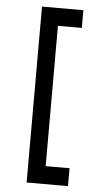

<svg xmlns="http://www.w3.org/2000/svg" viewBox="-57 -808 476 897"><g transform="rotate(5 181.0 -359.5)"><path d="M297 -689H185V-31H297V53H103V-772H297Z"/></g></svg>

Font: SUIT Medium
Style: Regular
Weight: 500
Designer: Sunn Youn; Korean Glyphs from Source Han Sans (Sandoll Communications; Soo-young Jang, Joo-yeon Kang)
Foundry: Sunn
Version: Version 1.120